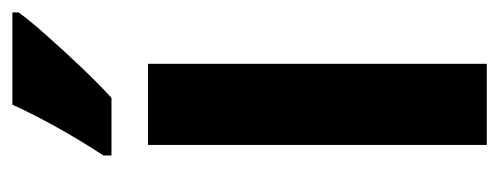

<svg xmlns="http://www.w3.org/2000/svg" viewBox="-268 -538 806 310"><g transform="rotate(-90 135.0 -383.0)"><path d="M187 0H56V-547H187ZM270 -756Q257 -738 233 -711Q209 -684 182 -655.5Q155 -627 132 -606H39V-619Q65 -659 85.5 -696Q106 -733 121 -766H270Z"/></g></svg>

Font: Noto Sans Lao UI ExtCond
Style: Bold
Weight: 700
Width: 2
Designer: Monotype Design Team
Foundry: Monotype Imaging Inc.
Version: Version 2.000; ttfautohint (v1.8.4.7-5d5b)